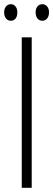

<svg xmlns="http://www.w3.org/2000/svg" viewBox="-27 -891 253 911"><path d="M76.2 0V-713.9H123.5V0ZM-7.3 -832Q-7.3 -849.6 1.5 -860.4Q10.3 -871.1 24.4 -871.1Q38.1 -871.1 46.6 -860.6Q55.2 -850.1 55.2 -832Q55.2 -813 46.6 -802.7Q38.1 -792.5 24.4 -792.5Q10.3 -792.5 1.5 -803.2Q-7.3 -814 -7.3 -832ZM142.1 -832.5Q142.1 -850.1 150.9 -860.6Q159.7 -871.1 173.8 -871.1Q187 -871.1 196.3 -860.8Q205.6 -850.6 205.6 -832.5Q205.6 -814 196.5 -803.2Q187.5 -792.5 173.8 -792.5Q159.7 -792.5 150.9 -803.2Q142.1 -814 142.1 -832.5Z"/></svg>

Font: Open Sans Condensed Light
Style: Regular
Weight: 300
Width: 3
Designer: Monotype Design Team
Foundry: Monotype Imaging Inc.
Version: Version 3.003; ttfautohint (v1.8.4)